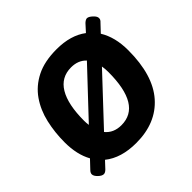

<svg xmlns="http://www.w3.org/2000/svg" viewBox="-136 -683 840 840"><g transform="rotate(-45 284.5 -262.5)"><path d="M67 3Q56 3 42.5 -10Q29 -23 29 -34Q29 -43 38 -52L73 -89Q44 -141 44 -217Q44 -278 57 -334.5Q70 -391 100.5 -435Q131 -479 181.5 -504.5Q232 -530 307 -530Q394 -530 448 -489L478 -522Q489 -532 497 -532Q507 -532 521.5 -518.5Q536 -505 535 -494Q535 -485 526 -477L492 -441Q526 -386 526 -305Q526 -151 456.5 -72Q387 7 264 7Q171 7 115 -38L86 -7Q76 3 67 3ZM171 -223Q171 -209 173 -196L366 -401Q340 -429 296 -429Q234 -429 202.5 -376.5Q171 -324 171 -223ZM273 -94Q397 -94 397 -299Q397 -319 394 -336L198 -127Q225 -94 273 -94Z"/></g></svg>

Font: Asap SemiBold
Style: Italic
Weight: 600
Italic angle: -6°
Designer: Pablo Cosgaya
Foundry: Omnibus-Type
Version: Version 3.001; ttfautohint (v1.8.3)